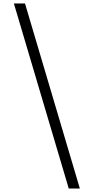

<svg xmlns="http://www.w3.org/2000/svg" viewBox="-20 -918 540 1106"><path d="M376 168 60 -898H124L440 168Z"/></svg>

Font: Iosevka SS01 Light
Style: Regular
Weight: 300
Monospace: yes
Designer: Belleve Invis
Foundry: Belleve Invis
Version: 2.3.3; ttfautohint (v1.8.3)